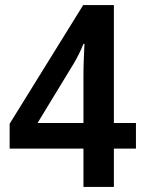

<svg xmlns="http://www.w3.org/2000/svg" viewBox="-20 -737 572 757"><path d="M516 -151H429V0H309V-151H18V-249L308 -717H429V-252H516ZM309 -436Q309 -468 310.5 -506.5Q312 -545 313 -564H309Q292 -522 271 -487L128 -252H309Z"/></svg>

Font: Noto Sans Lao SemiCondensed SemiBold
Style: Regular
Weight: 600
Width: 4
Designer: Monotype Design Team
Foundry: Monotype Imaging Inc.
Version: Version 2.003; ttfautohint (v1.8.4.7-5d5b)